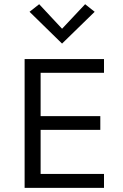

<svg xmlns="http://www.w3.org/2000/svg" viewBox="-20 -916 602 936"><path d="M100 0V-628H487V-561H178V-350H469V-283H178V-68H487V0ZM282.5 -703.5 124 -858.5 171 -895.5 296 -761.5H269L395 -895.5L441.5 -858.5Z"/></svg>

Font: Karla
Style: Regular
Weight: 400
Designer: Jonathan Pinhorn
Version: Version 2.004;gftools[0.9.33]